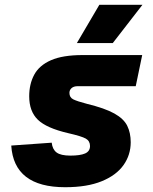

<svg xmlns="http://www.w3.org/2000/svg" viewBox="-20 -770 640 802"><path d="M252 12Q38 12 27 -162L196 -174Q199 -146 216.5 -133Q234 -120 274 -120Q315 -120 335.5 -129Q356 -138 356 -160Q356 -181 338.5 -191Q321 -201 264 -214Q174 -235 138 -270Q102 -305 102 -368Q102 -419 123 -458Q144 -497 193 -518.5Q242 -540 326 -540H574L547 -410H305Q288 -410 279 -402Q270 -394 270 -382Q270 -363 286 -355Q302 -347 344 -336Q418 -318 457.5 -296Q497 -274 511.5 -244.5Q526 -215 526 -176Q526 -123 496 -80.5Q466 -38 405 -13Q344 12 252 12ZM301 -590 395 -750H575L451 -590Z"/></svg>

Font: Geist Mono Black
Style: Italic
Weight: 900
Italic angle: -12°
Monospace: yes
Designer: Basement.studio, Andrés Briganti, Mateo Zaragoza
Foundry: Basement.studio, Vercel, Andrés Briganti, Guido Ferreyra, Mateo Zaragoza
Version: Version 1.500; ttfautohint (v1.8.4.7-5d5b)